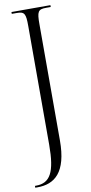

<svg xmlns="http://www.w3.org/2000/svg" viewBox="-104 -754 488 1034"><g transform="rotate(-10 140.0 -237.0)"><path d="M1 240H13C107 240 176 188 176 12V-623C176 -692 182 -704 227 -704H252V-714H39V-704H65C109 -704 115 -692 115 -624V25C115 176 84 230 7 230H1Z"/></g></svg>

Font: Noto Serif Display ExtraCondensed Light
Style: Regular
Weight: 300
Width: 2
Designer: Monotype Design Team
Foundry: Monotype Imaging Inc.
Version: Version 2.009